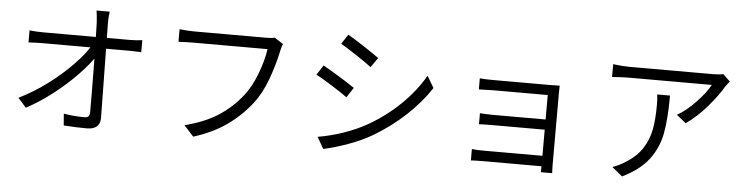

<svg xmlns="http://www.w3.org/2000/svg" viewBox="-48 -997 4979 1284"><g transform="rotate(5 2441.5 -355.0)"><path d="M637.9 -683 641 -487.7Q646.2 -182.4 647.3 -51Q647.7 -12.9 625.4 7Q603 27 559.2 27Q488.2 27 403.2 21.1L396.9 -57.7Q466.1 -45.8 535 -45.8Q555.3 -45.8 563.4 -54.9Q571.5 -64.1 571.5 -85Q571.5 -231.6 569.3 -401.7Q567 -571.9 563.2 -683Q559.6 -737.1 554.9 -763.7H643.2Q637.2 -721.1 637.9 -683ZM209.6 -587.3H794.3Q813.8 -587.3 836.7 -588.8Q859.6 -590.3 877 -593V-512.2Q828.6 -514.4 797 -514.8H211.1Q172.9 -514.8 120.1 -511.5V-592.7Q140.4 -590.3 164.4 -588.8Q188.5 -587.3 209.6 -587.3ZM544.9 -529.2 583 -529.4 584 -465.1Q546.4 -405.9 476.8 -333.4Q407.2 -260.9 318.8 -191.8Q230.5 -122.7 140.1 -75L85.4 -137Q184.1 -185.3 275.9 -254Q367.7 -322.8 437.5 -395Q507.3 -467.3 544.9 -529.2Z M1803.3 -607.5 1802 -601Q1781.7 -504.3 1745.4 -406.2Q1709 -308.2 1656.4 -240.7Q1585.3 -149.9 1493 -85Q1400.8 -20.1 1272.3 20.3L1207.5 -51.1Q1341.8 -85.1 1431.9 -143.6Q1522 -202.1 1588.3 -286.5Q1637.1 -348.8 1671.4 -439Q1705.7 -529.2 1716.4 -606.2H1215.3Q1173.2 -606.2 1118.9 -603.1V-687.7Q1141.1 -685.4 1167.1 -683.4Q1193.1 -681.4 1215.9 -681.4H1707Q1738.9 -681.4 1758.4 -686.5L1816.4 -649.2Q1810.1 -637.5 1803.3 -607.5Z M2458.6 -611.3 2413.5 -546.4Q2376.7 -574.5 2311.3 -617.6Q2246 -660.6 2204 -685.2L2246.6 -749.5Q2286.9 -726.8 2355.2 -681.8Q2423.5 -636.7 2458.6 -611.3ZM2429 -164.7Q2549.1 -233.4 2643.7 -325.6Q2738.4 -417.7 2798.2 -522.3L2844.5 -443.8Q2780.6 -345 2683 -254.2Q2585.4 -163.5 2469.1 -95Q2398.9 -54 2309.4 -21.6Q2219.8 10.7 2145.6 26.4L2101.3 -51.1Q2186.2 -65.6 2271.7 -94.7Q2357.3 -123.9 2429 -164.7ZM2313.6 -398.3 2270 -331.4Q2229.7 -360.6 2164.1 -401.9Q2098.5 -443.1 2057.1 -464.8L2099.7 -529.8Q2143.4 -505.9 2212.5 -463.4Q2281.5 -421 2313.6 -398.3Z M3246.9 -531.9H3624.4Q3654.8 -532.8 3684.2 -533.2Q3683.2 -522.8 3683.2 -484.3V2.1Q3683.6 25.8 3684.8 54.3H3609Q3610 42.5 3610 -0.2V-463.7H3246.9Q3193.2 -463.1 3147.7 -461.1V-535.5Q3177 -531.9 3246.9 -531.9ZM3255.4 -299.6H3647.5V-231.1H3256Q3198 -231.1 3168.9 -229.1V-303.1Q3217.2 -299.6 3255.4 -299.6ZM3216.3 -55.8H3647.8V14.4H3216.6L3162.7 15.4Q3149.9 15.7 3136.1 16.7V-59.7Q3168.1 -55.8 3216.3 -55.8Z M4788.7 -625.7Q4752.4 -563 4686.5 -485.9Q4620.6 -408.8 4545.4 -356.3L4481.9 -407Q4545.5 -443.5 4608.1 -509.9Q4670.7 -576.4 4696.8 -626.7H4138.7Q4096.3 -626.7 4028.1 -621.3V-707.5Q4088.5 -699.2 4138.7 -699.2H4701Q4716.8 -699.2 4736.7 -700.9Q4756.6 -702.6 4767.6 -705.3L4814.9 -659.9Q4793.9 -633.8 4788.7 -625.7ZM4424.8 -517.8Q4424.2 -369.1 4405.8 -273.8Q4387.5 -178.5 4328.9 -100.5Q4270.3 -22.6 4152.5 35.5L4082.5 -21.9Q4126 -36.3 4169.4 -64.9Q4242.1 -109.6 4280 -169.4Q4318 -229.2 4330.6 -298.6Q4343.1 -368 4343.1 -461.2Q4343.1 -501.6 4339 -531.4H4424.8Z"/></g></svg>

Font: Min Sans VF VF
Style: Regular
Weight: 400
Designer: Jinseong-Kim, NotoSansCJK, Nunito
Foundry: Jinseong-Kim
Version: Version 1.420;Glyphs 3.1.2 (3151)